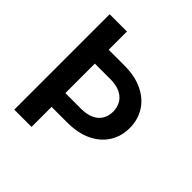

<svg xmlns="http://www.w3.org/2000/svg" viewBox="-189 -881 1035 1035"><g transform="rotate(45 328.5 -363.5)"><path d="M68.9 -727.3H200.6V0H68.9ZM130 -588.1H318.5Q402.7 -588.1 460.9 -559.3Q519.2 -530.5 549.4 -481.2Q579.5 -431.8 579.5 -370Q579.5 -308.2 549.4 -259.1Q519.2 -209.9 460.9 -181.3Q402.7 -152.7 318.5 -152.7H130V-257.8H318.5Q364.3 -257.8 394.4 -272Q424.4 -286.2 439.1 -311.3Q453.8 -336.3 453.8 -368.6Q453.8 -401.3 439.1 -427.2Q424.4 -453.1 394.4 -467.9Q364.3 -482.6 318.5 -482.6H130Z"/></g></svg>

Font: InterMG SemiBold
Style: Regular
Weight: 600
Designer: Rasmus Andersson
Foundry: rsms
Version: Version 3.019;December 26, 2023;FontCreator 15.0.0.2955 64-b